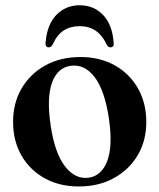

<svg xmlns="http://www.w3.org/2000/svg" viewBox="-20 -680 591 712"><path d="M278 -468.5Q350 -468.5 405 -438Q460 -407.5 491.2 -353Q522.5 -298.5 522.5 -227.5Q522.5 -158 490.5 -104.2Q458.5 -50.5 402.2 -19.5Q346 11.5 272.5 11.5Q200.5 11.5 145.5 -19Q90.5 -49.5 59.5 -103.5Q28.5 -157.5 28.5 -228.5Q28.5 -298 60.2 -352.2Q92 -406.5 148.2 -437.5Q204.5 -468.5 278 -468.5ZM308.5 -21Q357 -27.5 378 -83.8Q399 -140 383.5 -243Q368 -345.5 330.8 -394.2Q293.5 -443 242.5 -436Q193 -429.5 172.8 -373Q152.5 -316.5 168 -214Q183 -112.5 220.8 -63.5Q258.5 -14.5 308.5 -21ZM275.5 -583Q241 -583 216.2 -567Q191.5 -551 175 -514.5Q169.5 -504.5 161 -504.5Q147.5 -504.5 149 -522Q154.5 -589 189 -624.8Q223.5 -660.5 275.5 -660.5Q327.5 -660.5 362 -624.8Q396.5 -589 401.5 -522Q403.5 -504.5 389.5 -504.5Q381 -504.5 375.5 -514.5Q344.5 -583 275.5 -583Z"/></svg>

Font: Fraunces 72pt SemiBold
Style: Regular
Weight: 600
Version: Version 1.000;[b76b70a41]